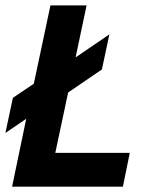

<svg xmlns="http://www.w3.org/2000/svg" viewBox="-27 -696 544 716"><path d="M227.1 -351.1 179.2 -126H457L431.2 0H18.1L70.8 -252.9L-6.8 -200.2L21 -331.1L99.1 -383.8L161.1 -675.8H295.9L254.9 -481.9L380.9 -567.9L353 -437Z"/></svg>

Font: Clear Sans
Style: Bold Italic
Weight: 700
Italic angle: -12°
Foundry: Intel Corporation
Version: Version 1.00